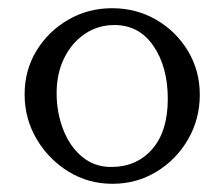

<svg xmlns="http://www.w3.org/2000/svg" viewBox="-20 -433 547 468"><path d="M467 -202Q467 -143 438.5 -93.5Q410 -44 361.5 -14.5Q313 15 254 15Q195 15 146.5 -15Q98 -45 69 -94.5Q40 -144 40 -203Q40 -262 69 -309.5Q98 -357 146.5 -385Q195 -413 253 -413Q312 -413 360.5 -385Q409 -357 438 -309Q467 -261 467 -202ZM118 -206Q118 -159 134 -117.5Q150 -76 180 -51Q210 -26 251 -26Q313 -26 351 -69.5Q389 -113 389 -192Q389 -270 354 -321Q319 -372 259 -372Q219 -372 187 -350.5Q155 -329 136.5 -291.5Q118 -254 118 -206Z"/></svg>

Font: Benne
Style: Regular
Weight: 400
Designer: John-Daniel Harrington
Version: Version 1.001